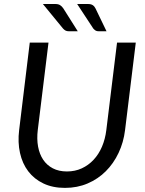

<svg xmlns="http://www.w3.org/2000/svg" viewBox="-20 -929 725 958"><path d="M314 -73.5Q354.5 -73.5 388 -89Q421.5 -104.5 447 -131.8Q472.5 -159 488.8 -197Q505 -235 510.5 -280L564 -716.5H657.5L604 -280Q596.5 -218.5 571.5 -165.8Q546.5 -113 507.5 -74.2Q468.5 -35.5 417 -13.5Q365.5 8.5 304 8.5Q243 8.5 196.8 -13.5Q150.5 -35.5 121 -74.2Q91.5 -113 79.8 -165.8Q68 -218.5 75.5 -280L128.5 -716.5H222L168.5 -280.5Q163 -235.5 170 -197.5Q177 -159.5 195.5 -132Q214 -104.5 243.8 -89Q273.5 -73.5 314 -73.5ZM419 -909Q434 -909 442.8 -903.2Q451.5 -897.5 456.5 -887L511.5 -773H472.5Q463 -773 457.5 -776.2Q452 -779.5 445.5 -786.5L365 -909ZM256 -909Q271 -909 280 -903.2Q289 -897.5 296 -887L368 -773H323.5Q314 -773 307.5 -776.2Q301 -779.5 294.5 -786.5L194 -909Z"/></svg>

Font: Lato 2
Style: Italic
Weight: 400
Italic angle: -7°
Designer: Lukasz Dziedzic with Adam Twardoch and Botio Nikoltchev
Foundry: tyPoland Lukasz Dziedzic
Version: Version 2.015; 2015-08-06; http://www.latofonts.com/